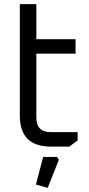

<svg xmlns="http://www.w3.org/2000/svg" viewBox="-20 -710 432 930"><path d="M76 -150V-690H156V-520H346V-450H156V-140Q156 -70 226 -70H356V-30L316 0H226Q76 0 76 -150ZM154 184 189 50H256L265 64L211 200Z"/></svg>

Font: Oxanium ExtraLight
Style: Regular
Weight: 400
Version: Version 2.000